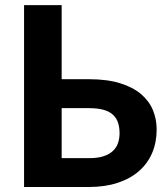

<svg xmlns="http://www.w3.org/2000/svg" viewBox="-20 -746 662 766"><path d="M226 -725.5V-430H335Q407.5 -430 459 -414Q510.5 -398 542.8 -370.5Q575 -343 590 -306.8Q605 -270.5 605 -229.5Q605 -177.5 586.8 -135.2Q568.5 -93 534 -63Q499.5 -33 449.2 -16.5Q399 0 335 0H76V-725.5ZM226 -314.5V-115H335Q370.5 -115 394 -123Q417.5 -131 431.5 -144.8Q445.5 -158.5 451.2 -176.5Q457 -194.5 457 -214.5Q457 -237 451.2 -255.5Q445.5 -274 431.8 -287.2Q418 -300.5 394.5 -307.5Q371 -314.5 335 -314.5Z"/></svg>

Font: Lato Heavy
Style: Regular
Weight: 800
Designer: Lukasz Dziedzic
Foundry: tyPoland Lukasz Dziedzic
Version: Version 2.007; 2014-02-27